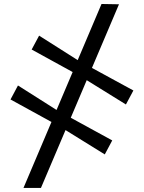

<svg xmlns="http://www.w3.org/2000/svg" viewBox="-20 -772 704 940"><path d="M95 148 477 -752.5 562.5 -751 180.5 148ZM493 -16 290.5 -141.5 240 -170.5 31.5 -285 68 -353.5 265 -228.5 312 -203.5 529.5 -84.5ZM596.5 -260.5 394 -386 343.5 -415 135 -529.5 171.5 -597.5 368.5 -472.5 415.5 -447.5 633 -329Z"/></svg>

Font: Merriweather 24pt SemiCondensed
Style: Regular
Weight: 400
Width: 4
Designer: Eben Sorkin
Foundry: Eben Sorkin
Version: Version 2.100